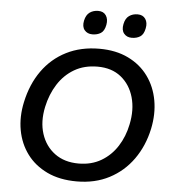

<svg xmlns="http://www.w3.org/2000/svg" viewBox="-61 -989 939 1057"><g transform="rotate(5 408.0 -461.0)"><path d="M402 12Q307.5 12 238.2 -21Q169 -54 126.8 -111Q84.5 -168 71 -241.8Q57.5 -315.5 75 -397Q96.5 -498 149.2 -572Q202 -646 281.8 -686.2Q361.5 -726.5 464 -726.5Q555.5 -726.5 623.8 -693.2Q692 -660 734 -602Q776 -544 789.2 -469.2Q802.5 -394.5 785 -311.5Q764.5 -216 712.5 -143Q660.5 -70 581.8 -29Q503 12 402 12ZM403.5 -87Q475 -87 528.8 -118.8Q582.5 -150.5 617 -204.5Q651.5 -258.5 665 -325.5Q682.5 -408 662.8 -476.8Q643 -545.5 591.8 -586.5Q540.5 -627.5 462.5 -627.5Q389 -627.5 334.2 -595.5Q279.5 -563.5 244 -507.8Q208.5 -452 193.5 -381.5Q176 -299 197.5 -232.2Q219 -165.5 272.2 -126.2Q325.5 -87 403.5 -87ZM635 -802Q607.5 -802 592 -821Q576.5 -840 583.5 -873.5Q590 -905.5 609.8 -919.5Q629.5 -933.5 657 -933.5Q686 -933.5 700 -912.8Q714 -892 707.5 -860.5Q701 -826.5 681.5 -814.2Q662 -802 635 -802ZM417.5 -802Q389.5 -802 374 -821Q358.5 -840 365.5 -873.5Q372.5 -905.5 392.2 -919.5Q412 -933.5 439.5 -933.5Q468.5 -933.5 482.2 -912.8Q496 -892 490 -860.5Q483.5 -826.5 464 -814.2Q444.5 -802 417.5 -802Z"/></g></svg>

Font: Commissioner Medium
Style: Italic
Weight: 500
Italic angle: -12°
Designer: Kostas Bartsokas
Foundry: Kostas Bartsokas
Version: Version 1.000; ttfautohint (v1.8.3)